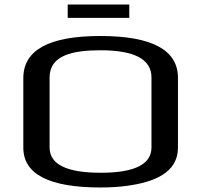

<svg xmlns="http://www.w3.org/2000/svg" viewBox="-20 -818 889 848"><path d="M766 -474C766 -597 652 -659 423 -659C196 -659 83 -597 83 -473V-166C83 -49 196 10 423 10C464 10 503 8 539 3C659 -13 766 -54 766 -166ZM424 -596C574 -596 649 -556 649 -476V-167C649 -92 574 -55 425 -55C274 -55 199 -92 199 -167V-476C199 -574 301 -596 424 -596ZM551 -739V-798H279V-739Z"/></svg>

Font: Gamestation Extended
Style: Regular
Weight: 400
Width: 7
Designer: Jonas Hecksher
Foundry: Jonas Hecksher, Playtypeª, e-types AS
Version: Version 1.003